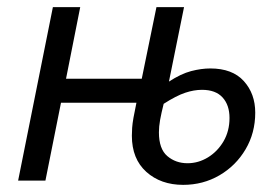

<svg xmlns="http://www.w3.org/2000/svg" viewBox="-20 -506 780 538"><path d="M493.2 12Q430.5 12 390 -24.4Q349.5 -60.8 349.5 -125.6Q349.5 -136.4 350.3 -148Q351.1 -159.6 354 -176.1Q356.9 -192.5 362.3 -218.1H150.9L107.3 0H30.8L128.2 -486.1H204.8L165 -285.3H377.2L418.4 -486.1H495.7L453.4 -277.4Q487.1 -299.3 515.6 -306.8Q544.2 -314.2 569.3 -314.2Q631.2 -314.2 663.2 -278.8Q695.2 -243.4 695.2 -190.3Q695.2 -133.5 668.1 -87.6Q641 -41.7 595 -14.8Q549 12 493.2 12ZM505.5 -48.6Q535.7 -48.6 562.7 -65Q589.6 -81.5 606.4 -110.1Q623.1 -138.8 623.1 -175.5Q623.1 -211.7 603.6 -233Q584.2 -254.3 546 -254.3Q523.5 -254.3 498.9 -246.1Q474.2 -237.9 438.6 -215.1Q432 -188.7 428.6 -169.9Q425.3 -151.1 425.3 -135.2Q425.3 -88.6 448.9 -68.6Q472.4 -48.6 505.5 -48.6Z"/></svg>

Font: Source Sans 3 VF
Style: Italic
Weight: 200
Italic angle: -11°
Designer: Paul D. Hunt
Foundry: Adobe Systems Incorporated
Version: Version 3.042;hotconv 1.0.118;makeotfexe 2.5.65603